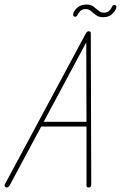

<svg xmlns="http://www.w3.org/2000/svg" viewBox="-66 -828 534 848"><path d="M-36 0Q-42 0 -44.5 -4.5Q-47 -9 -45 -13L314 -682Q319 -690 326 -690Q335 -690 335 -682L337 -13Q337 -9 335 -4.5Q333 0 325 0Q316 0 316 -8V-269H116L-24 -8Q-29 0 -36 0ZM127 -290H316L315 -641ZM390 -752Q371 -752 358.5 -761Q346 -770 336 -779Q326 -788 312 -788Q290 -788 278 -765Q273 -754 267 -754Q257 -754 257 -763Q257 -777 273.5 -792.5Q290 -808 315 -808Q335 -808 347 -799Q359 -790 369 -781Q379 -772 393 -772Q416 -772 427 -795Q430 -801 432 -803.5Q434 -806 439 -806Q448 -806 448 -797Q447 -784 431.5 -768Q416 -752 390 -752Z"/></svg>

Font: Zen Loop
Style: Italic
Weight: 400
Italic angle: -15°
Designer: Yoshimichi Ohira
Foundry: A-1 Corp ZenFonts
Version: Version 1.000; ttfautohint (v1.8.3)